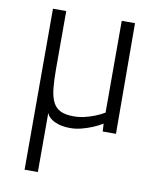

<svg xmlns="http://www.w3.org/2000/svg" viewBox="-82 -564 695 855"><g transform="rotate(10 265.0 -136.0)"><path d="M88 -500H148V-237Q148 -185 152 -148.5Q156 -112 168 -88.5Q180 -65 202.5 -54.5Q225 -44 262 -44Q287 -44 311.5 -50Q336 -56 356 -64Q379 -73 399 -85V-500H459L461 0H401L399 -35Q377 -22 353 -12Q333 -4 307.5 3Q282 10 257 10Q225 10 204 3.5Q183 -3 171 -11.5Q159 -20 154 -28Q149 -36 148 -39V228H88Z"/></g></svg>

Font: Panefresco 250wt
Style: Regular
Weight: 300
Version: Version 1.000